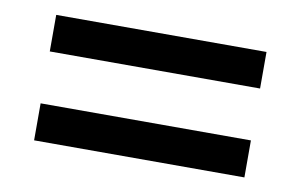

<svg xmlns="http://www.w3.org/2000/svg" viewBox="-43 -562 658 419"><g transform="rotate(10 286.0 -352.0)"><path d="M52 -410H518V-491H52ZM52 -213H518V-295H52Z"/></g></svg>

Font: Noto Sans Arabic UI Md
Style: Regular
Weight: 500
Designer: Monotype Design Team, Nadine Chahine and Nizar Qandah
Foundry: Monotype Imaging Inc.
Version: Version 2.010